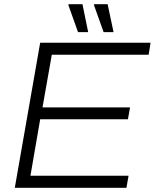

<svg xmlns="http://www.w3.org/2000/svg" viewBox="-20 -888 732 908"><path d="M50 0 170 -686H692L683 -629H225L181 -380H595L585 -324H170L124 -57H588L578 0ZM349 -736 303 -865 305 -868H370L397 -736ZM470 -736 424 -865 426 -868H489L517 -736Z"/></svg>

Font: Archivo SemiBold ExtraLight
Style: Italic
Weight: 250
Italic angle: -10°
Version: Version 2.001